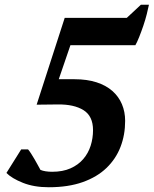

<svg xmlns="http://www.w3.org/2000/svg" viewBox="-20 -775 646 807"><path d="M572 -755H606Q603 -740 597 -716Q591 -692 582.5 -667Q574 -642 565 -619.5Q556 -597 549 -585H276L227 -442H293Q346 -442 386 -429Q426 -416 452.5 -392.5Q479 -369 492.5 -337Q506 -305 506 -267Q506 -208 486.5 -157.5Q467 -107 427.5 -69Q388 -31 327.5 -9.5Q267 12 185 12Q123 12 76.5 -6.5Q30 -25 7 -48L69 -147H98Q104 -140 111 -129Q118 -118 125 -106Q132 -94 138.5 -82Q145 -70 150 -61Q159 -57 172 -55Q185 -53 199 -53Q244 -53 276.5 -67.5Q309 -82 330 -106.5Q351 -131 361 -162.5Q371 -194 371 -228Q371 -287 331 -312Q291 -337 222 -336L134 -335L252 -700H513Z"/></svg>

Font: PT Serif
Style: Bold Italic
Weight: 700
Italic angle: -12°
Designer: A.Korolkova, O.Umpeleva, V.Yefimov
Foundry: ParaType Ltd
Version: Version 1.000W OFL